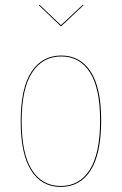

<svg xmlns="http://www.w3.org/2000/svg" viewBox="-20 -754 497 784"><path d="M317.9 -734.4 320.8 -732.4 230.5 -647.5H227.5L138.7 -732.4L141.6 -734.4L229 -651.4ZM393.1 -262.2Q393.1 -125.5 349.9 -58.1Q306.6 9.3 228 9.3Q149.9 9.3 107.2 -57.9Q64.5 -125 64.5 -258.3Q64.5 -394.5 108.4 -460.9Q152.3 -527.3 230 -527.3Q307.6 -527.3 350.3 -461.4Q393.1 -395.5 393.1 -262.2ZM68.4 -258.3Q68.4 -126.5 110.1 -60.5Q151.9 5.4 228 5.4Q304.7 5.4 346.7 -61Q388.7 -127.4 388.7 -262.2Q388.7 -393.6 347.2 -458.5Q305.7 -523.4 230 -523.4Q154.3 -523.4 111.3 -458Q68.4 -392.6 68.4 -258.3Z"/></svg>

Font: Fira Sans Compressed Four
Style: Regular
Weight: 100
Width: 1
Designer: Carrois Corporate & Edenspiekermann AG
Foundry: Carrois Corporate GbR & Edenspiekermann AG
Version: Version 4.203;PS 004.203;hotconv 1.0.88;makeotf.lib2.5.64775